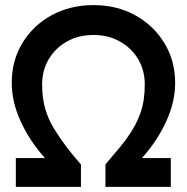

<svg xmlns="http://www.w3.org/2000/svg" viewBox="-20 -732 732 752"><path d="M42 0V-113H156Q96 -180 61 -256.5Q26 -333 26 -408Q26 -495 68 -564Q110 -633 182.5 -672.5Q255 -712 346 -712Q438 -712 510 -672Q582 -632 624 -563Q666 -494 666 -407Q666 -333 631 -256.5Q596 -180 536 -113H649V0H393V-88Q428 -129 451 -157Q474 -185 482 -198Q514 -243 530.5 -290.5Q547 -338 547 -401Q547 -457 521 -500.5Q495 -544 449.5 -569.5Q404 -595 346 -595Q288 -595 243 -570Q198 -545 171.5 -501Q145 -457 145 -401Q145 -348 157 -306.5Q169 -265 191 -229Q213 -193 241 -156Q261 -130 275.5 -113Q290 -96 297 -88V0Z"/></svg>

Font: Readex Pro Medium
Style: Regular
Weight: 500
Designer: Bonnie Shaver-Troup, Thomas Jockin
Foundry: Lexend
Version: Version 1.204; ttfautohint (v1.8.4.7-5d5b)